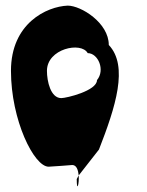

<svg xmlns="http://www.w3.org/2000/svg" viewBox="-20 -729 524 683"><path d="M19 -477C19 -302 101 -136 153 -136C162 -136 237 -142 237 -142C253 -142 258 -123 260 -105L332 -197C391 -348 438 -494 367 -569C367 -648 268 -709 221 -709C146 -706 19 -646 19 -477ZM147 -477C147 -556 269 -582 292 -540C329 -540 355 -480 325 -444C325 -406 216 -380 198 -380C160 -380 147 -440 147 -477ZM253 -92C253 -43 262 -74 260 -105Z"/></svg>

Font: Ampere
Style: UltCnd
Weight: 400
Version: Version 1